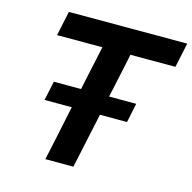

<svg xmlns="http://www.w3.org/2000/svg" viewBox="-105 -818 924 923"><g transform="rotate(15 357.5 -356.5)"><path d="M200 0Q212.5 -57.5 224 -111.8Q235.5 -166 249.5 -233.5L258 -274H122.5L143 -370H278.5L296 -453Q304.5 -491.5 311.5 -525Q318.5 -558.5 325.5 -590.5H100L126 -713H715L689 -590.5H465Q458.5 -558.5 451.5 -525Q444 -491.5 436 -453L418 -370H553L533 -274H398L389.5 -233.5Q375 -166 363.5 -112Q352 -57.5 339.5 0Z"/></g></svg>

Font: Heraclito SemiBold
Style: Italic
Weight: 600
Italic angle: -12°
Designer: Kostas Bartsokas (font) & Cristiano Sobral (main changes)
Foundry: Kostas Bartsokas (font) & Cristiano Sobral (main changes)
Version: Version 1.00;July 8, 2020;FontCreator 13.0.0.2655 64-bit